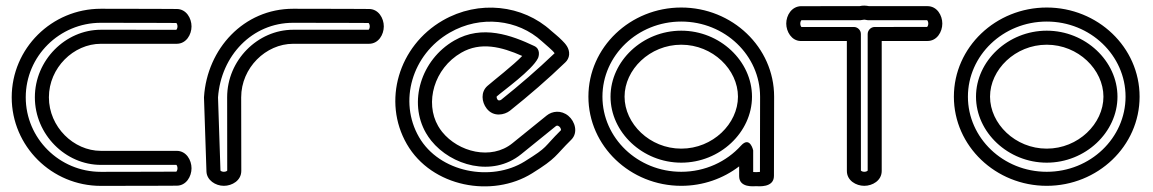

<svg xmlns="http://www.w3.org/2000/svg" viewBox="-20 -637 4107 684"><path d="M609.4 -605C609.3 -605 500.9 -605.8 339.3 -605.8C164.1 -605.8 21.7 -464.4 21.7 -290.3C21.7 -116.2 164.1 25.2 339.3 25.2C500.9 25.2 609.4 24.5 609.4 24.5C643.6 24.5 662.3 -8.5 662.3 -37.6C662.3 -66.7 643.7 -99.6 609.3 -99.6C609.3 -99.6 450.8 -99.6 339.3 -99.6C242.1 -99.6 154.2 -185.1 154.2 -290.3C154.2 -395.5 242.1 -481 339.3 -481C450.8 -481 609.3 -481 609.3 -481C643.7 -481 662.3 -513.9 662.3 -543C662.3 -572.1 643.6 -605 609.4 -605ZM608.2 -555.1C609.5 -553.9 612.3 -549.7 612.3 -543C612.3 -536.1 609.2 -531.8 608.3 -530.9C594.1 -531 445.5 -531 339.3 -531C213.5 -531 104.2 -422.9 104.2 -290.3C104.2 -157.7 213.5 -49.6 339.3 -49.6C445.8 -49.6 595.5 -49.6 608.3 -49.6C609.5 -48.5 612.3 -44.3 612.3 -37.6C612.3 -30.7 609.2 -26.4 608.3 -25.5C596.8 -25.5 491.8 -24.8 339.3 -24.8C191.5 -24.8 71.7 -144.1 71.7 -290.3C71.7 -436.5 191.5 -555.8 339.3 -555.8C492.3 -555.8 597.8 -555.1 608.2 -555.1Z M789.5 -29.1C788.4 -27.8 784.2 -25 777.5 -25C770.6 -25 766.4 -28 765.4 -29.1C765.1 -40.4 757.3 -272 756.7 -289.9C767.3 -438.5 878.1 -555.8 1024.3 -555.8C1177.3 -555.8 1282.8 -555.1 1293.3 -555.1C1294.5 -553.9 1297.3 -549.7 1297.3 -543C1297.3 -536.1 1294.2 -531.8 1293.3 -531C1279.1 -531 1130.5 -531 1024.3 -531C898.5 -531 789.2 -422.9 789.2 -290.3C789.2 -177.3 789.5 -42 789.5 -29.1ZM839.6 -27.9C839.5 -36.3 839.2 -174.3 839.2 -290.3C839.2 -395.5 927.1 -481 1024.3 -481C1135.8 -481 1294.3 -481 1294.3 -481C1328.7 -481 1347.3 -513.9 1347.3 -543C1347.3 -572.1 1328.6 -605 1294.4 -605C1294.4 -605 1185.9 -605.8 1024.3 -605.8C848.1 -605.8 718 -463 706.8 -291.9C706.7 -291.3 706.7 -290.2 706.7 -289.5C706.8 -288.3 715.1 -39.3 715.5 -25.8C716.7 4.7 747.4 25 777.5 25C806.7 25 839.4 6.3 839.6 -27.9Z M2014.9 -139C2040.6 -164.2 2028.6 -204.5 2004.9 -224.2C1979.2 -245.6 1947.3 -241.5 1927.7 -225.6L1805.2 -126.5C1729.9 -65.6 1613.1 -95.1 1555.1 -167.2C1549.8 -173.9 1545 -180.8 1540.9 -188C1492.8 -271.2 1525.8 -393.1 1623.3 -449.3C1692.1 -489 1766.2 -470.5 1840.4 -437.7C1810.2 -405.7 1736.7 -348.8 1716.2 -330.7C1692.4 -309.5 1695.3 -274 1713.9 -250.2C1738.4 -218.9 1777.4 -227.6 1796.4 -242.4C1864.7 -297 1931.3 -354.4 1994 -414.8C2001.1 -421.2 2006.7 -431.6 2007.5 -442C2009.3 -466.1 1993.5 -481.8 1982.6 -492.8C1968.5 -507.3 1951.8 -520 1943.7 -527.3C1842.4 -619.9 1685.6 -638.2 1557.1 -564C1399.9 -473.3 1341.3 -276.3 1429.4 -123.6C1518.1 30.1 1733.9 68.6 1875.4 -19.4C1964.9 -75 1955.6 -80.6 2014.9 -139ZM1978.6 -173.4C1912.9 -108.3 1936.2 -116.1 1849 -61.8C1730 12.1 1545.5 -22.6 1472.7 -148.6C1399.3 -275.7 1447.2 -442.9 1582.1 -520.7C1692.1 -584.3 1825.2 -567.8 1910 -490.4C1924.9 -476.7 1948.8 -457.9 1955.8 -447.4C1894 -388.2 1831.3 -334.3 1765.4 -281.6C1760.7 -278 1754.6 -279.3 1753.3 -281C1747.9 -287.9 1749.4 -293.1 1749.6 -293.4C1772.8 -313.9 1875.9 -387.3 1896.5 -429.6C1899.8 -436.3 1906.3 -462.2 1883.5 -473C1802.9 -511.1 1698.4 -550.4 1598.3 -492.6C1479 -423.7 1434.1 -272.9 1497.6 -163C1503.1 -153.5 1509.3 -144.5 1516.2 -135.9C1587.4 -47.2 1734.1 -4.6 1836.6 -87.6L1959.2 -186.8C1962.9 -189.8 1966.4 -191.2 1972.9 -185.8C1976.9 -182.4 1978.8 -176.2 1978.6 -173.4Z M2737.2 -10.4 2737.8 -292.6C2737.8 -468.9 2588.4 -610.2 2407 -610.2C2225.6 -610.2 2076.2 -468.9 2076.2 -292.6C2076.2 -116.3 2225.6 25 2407 25C2484.8 25 2556.4 -0.9 2613.2 -44.3C2613.2 -33.6 2613.2 -21 2613.2 -9.5C2613.2 33 2666.1 26.3 2673.4 26.3C2681.8 26.3 2737.2 32.8 2737.2 -10.4ZM2687.3 -24.6C2678.7 -23.5 2669 -23.6 2663.2 -24.2L2663.2 -101.2C2663.2 -101.2 2652.1 -153.9 2619.6 -118C2568.2 -61.2 2492.1 -25 2407 -25C2251.3 -25 2126.2 -145.9 2126.2 -292.6C2126.2 -439.3 2251.3 -560.2 2407 -560.2C2562.7 -560.2 2687.8 -439.3 2687.8 -292.6ZM2155 -292.6C2155 -165.7 2269.2 -57.5 2407 -57.5C2544.8 -57.5 2659 -165.7 2659 -292.6C2659 -419.5 2544.8 -527.7 2407 -527.7C2269.2 -527.7 2155 -419.5 2155 -292.6ZM2205 -292.6C2205 -388.7 2294.5 -477.7 2407 -477.7C2519.6 -477.7 2609 -388.7 2609 -292.6C2609 -196.5 2519.6 -107.5 2407 -107.5C2294.5 -107.5 2205 -196.5 2205 -292.6Z M2833.6 -615C2800.3 -614.1 2781 -582.7 2781 -553C2781 -524.3 2799.9 -492.2 2831.1 -491C2839.6 -490.8 2907.6 -490.8 2996.9 -490.9C2996.8 -342.2 2997 -28 2997 -28C2996.9 6.2 3029.7 25 3059 25C3088.1 25 3121.1 6.4 3121.1 -28V-490.9C3207.5 -490.9 3284 -491 3284 -491C3318.2 -490.9 3337 -523.7 3337 -553C3337 -582.1 3318.4 -615.1 3284 -615.1H3075.8C3072.1 -615.9 3064.6 -617 3059 -617C3053 -617 3048.9 -616.6 3042.1 -615.1ZM2835.3 -565.1H3045.4C3047.8 -565.1 3050.7 -565.5 3052.6 -566.1C3054.4 -566.6 3056.6 -567 3059 -567C3061.4 -567 3063.6 -566.7 3065.3 -566.1C3067.6 -565.4 3070.6 -565.1 3072.6 -565.1H3283C3284.2 -563.9 3287 -559.7 3287 -553C3287 -546.2 3283.9 -541.9 3282.9 -541C3271.4 -540.9 3188.2 -540.9 3096 -540.9C3081.8 -540.9 3071.1 -528.4 3071.1 -515.9V-29C3070 -27.8 3065.7 -25 3059 -25C3052.2 -25 3047.9 -28.1 3047 -29.1C3046.9 -52.5 3046.8 -384.4 3046.9 -515.9C3046.9 -529.5 3035.5 -540.9 3021.9 -540.9C2928.5 -540.9 2843.3 -540.9 2835.1 -540.9C2833.8 -542.1 2831 -546.3 2831 -553C2831 -560.5 2834.5 -564.5 2835.3 -565.1Z M3457 -292.6C3457 -165.7 3571.2 -57.5 3709 -57.5C3846.8 -57.5 3961 -165.7 3961 -292.6C3961 -419.5 3846.8 -527.7 3709 -527.7C3571.2 -527.7 3457 -419.5 3457 -292.6ZM3507 -292.6C3507 -388.7 3596.5 -477.7 3709 -477.7C3821.6 -477.7 3911 -388.7 3911 -292.6C3911 -196.5 3821.5 -107.5 3709 -107.5C3596.4 -107.5 3507 -196.5 3507 -292.6ZM3428.2 -292.6C3428.2 -439.3 3553.3 -560.2 3709 -560.2C3864.7 -560.2 3989.8 -439.3 3989.8 -292.6C3989.8 -145.9 3864.7 -25 3709 -25C3553.3 -25 3428.2 -145.9 3428.2 -292.6ZM3378.2 -292.6C3378.2 -116.3 3527.6 25 3709 25C3890.4 25 4039.8 -116.3 4039.8 -292.6C4039.8 -468.9 3890.4 -610.2 3709 -610.2C3527.6 -610.2 3378.2 -468.9 3378.2 -292.6Z"/></svg>

Font: Hi.
Style: Regular
Weight: 400
Designer: Mew Too, Robert Jablonski
Foundry: Cannot Into Space Fonts
Version: Version 1.996